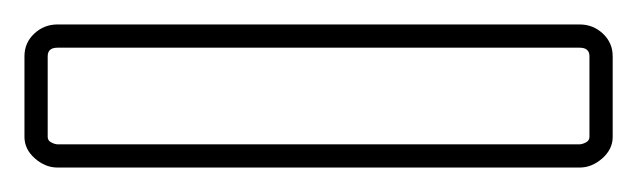

<svg xmlns="http://www.w3.org/2000/svg" viewBox="-34 98 521 157"><path d="M5 210Q5 213 8 214.5Q11 216 13 216H440Q442 216 445 214.5Q448 213 448 210V144Q448 137 440 137H13Q5 137 5 144ZM-14 144Q-14 133 -6 125.5Q2 118 13 118H440Q451 118 459 125.5Q467 133 467 144V210Q467 220 458.5 227.5Q450 235 440 235H13Q3 235 -5.5 227.5Q-14 220 -14 210Z"/></svg>

Font: RonaldsonGothicLicht
Style: Regular
Weight: 400
Designer: Mr. Robertson for MacKellar, Smiths & Jordan Co. Philadelphia
Foundry: CAT-Fonts Peter Wiegel
Version: 1.000